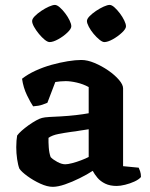

<svg xmlns="http://www.w3.org/2000/svg" viewBox="-20 -738 597 762"><path d="M189.5 3.5Q167.5 3.5 139.8 -9.2Q112 -22 88.8 -39Q65.5 -56 57 -68.5Q51.5 -82.5 48 -106.2Q44.5 -130 44.5 -154Q44.5 -168 45.5 -179.5Q46.5 -191 48 -200Q53.5 -208 65.8 -219Q78 -230 93.5 -241Q109 -252 123.5 -260Q138 -268 147 -270Q155.5 -272.5 176.5 -273.8Q197.5 -275 220 -276Q236 -277 251.5 -278.2Q267 -279.5 281.8 -281.2Q296.5 -283 309.2 -284.8Q322 -286.5 332 -288.5V-392.5Q310 -404.5 285 -410.2Q260 -416 240.5 -416Q231.5 -416 219.2 -415Q207 -414 199.5 -412.5L168 -330Q162.5 -327.5 148.2 -322.5Q134 -317.5 111.5 -316Q102 -329.5 87.2 -359.8Q72.5 -390 67.5 -425.5Q90.5 -443.5 121 -457.5Q151.5 -471.5 184.8 -480.8Q218 -490 249 -495Q280 -500 303 -500Q327 -500 355.5 -488Q384 -476 409.8 -458.2Q435.5 -440.5 452 -421.2Q468.5 -402 468.5 -387.5V-78.5L530.5 -72.5Q533 -67.5 536.2 -58Q539.5 -48.5 539.5 -35.5Q531 -25.5 513.5 -17.5Q496 -9.5 476.8 -4.8Q457.5 0 443 0Q416.5 0 397.5 -9.2Q378.5 -18.5 366.8 -32.5Q355 -46.5 348 -60Q326 -45.5 296.2 -30.8Q266.5 -16 238 -6.2Q209.5 3.5 189.5 3.5ZM239 -86Q249 -86 266.5 -90.5Q284 -95 302.2 -102Q320.5 -109 332 -115V-225Q316 -223 298 -219.8Q280 -216.5 261.5 -214.5Q236.5 -211 212 -206.2Q187.5 -201.5 172.5 -191Q172 -175 173.5 -153Q175 -131 181 -114.5Q190.5 -104.5 207.8 -95.2Q225 -86 239 -86ZM394.1 -571Q386.4 -571 374.7 -580.5Q363 -590 351.5 -603.7Q340 -617.4 332.5 -631.7Q325 -646 325 -654.5Q325 -663 335.5 -673.8Q346 -684.5 361.2 -694.8Q376.5 -705 391.5 -711.8Q406.5 -718.5 415 -718.5Q423.5 -718.5 434.2 -708.9Q445 -699.2 455.7 -685.1Q466.4 -670.9 473.2 -656.7Q480 -642.6 480 -633.5Q480 -623.5 464 -608.5Q448 -593.5 427.8 -582.2Q407.5 -571 394.1 -571ZM177 -571Q169 -571 157.5 -580.2Q146 -589.5 134.5 -603.5Q123 -617.5 115.2 -631.4Q107.5 -645.2 107.5 -654.5Q107.5 -663 118 -673.8Q128.5 -684.5 143.8 -694.8Q159 -705 174.2 -711.8Q189.5 -718.5 197.8 -718.5Q206 -718.5 217 -709Q228 -699.5 238.7 -685.3Q249.5 -671.1 256.2 -657Q263 -642.8 263 -633.7Q263 -623.5 247.2 -608.5Q231.5 -593.5 211 -582.2Q190.6 -571 177 -571Z"/></svg>

Font: Texturina Medium
Style: Regular
Weight: 500
Designer: Guillermo Torres Carreño
Foundry: Omnibus-Type
Version: Version 1.003